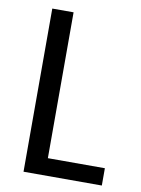

<svg xmlns="http://www.w3.org/2000/svg" viewBox="-80 -752 593 808"><g transform="rotate(10 216.0 -348.5)"><path d="M77.4 -697.2H168.4V-73.9H412V0H77.4Z"/></g></svg>

Font: Poppins Variable
Style: Regular
Weight: 100
Designer: Jonny Pinhorn
Foundry: Indian Type Foundry
Version: Version 6.000